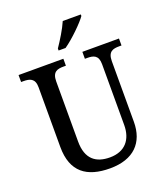

<svg xmlns="http://www.w3.org/2000/svg" viewBox="-166 -1044 1011 1168"><g transform="rotate(-20 339.5 -460.5)"><path d="M294 -784V-771H339C393 -808 472 -886 496 -921V-931H379C360 -886 322 -825 294 -784ZM344 10C498 10 576 -73 576 -207V-599C576 -661 608 -669 649 -669H664V-714H427V-669H442C482 -669 514 -661 514 -603V-209C514 -115 464 -53 366 -53C277 -53 216 -95 216 -210V-599C216 -661 248 -669 289 -669H304V-714H14V-669H29C69 -669 103 -661 103 -603V-216C103 -53 195 10 344 10Z"/></g></svg>

Font: Noto Serif Bengali SemiCondensed
Style: Regular
Weight: 400
Width: 4
Designer: Juan Bruce, Universal Thirst, Indian Type Foundry and the Monotype Design Team.
Foundry: Monotype Imaging Inc.
Version: Version 2.003